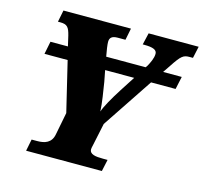

<svg xmlns="http://www.w3.org/2000/svg" viewBox="-103 -829 1003 945"><g transform="rotate(15 398.0 -357.0)"><path d="M108 0H494L507 -60H484C445 -60 415 -64 415 -90C415 -94 416 -100 420 -117L443 -226L615 -484H740L754 -549H659L684 -586C724 -647 735 -654 766 -654H783L796 -714H541L527 -654H534C581 -654 600 -645 600 -625C600 -603 587 -577 577 -559L570 -549H369C363 -580 359 -609 359 -622C359 -642 369 -654 400 -654H439L451 -714H107L95 -654H107C143 -654 152 -641 162 -601L174 -549H85L72 -484H190L251 -230L229 -117C221 -70 186 -60 148 -60H120ZM392 -427 381 -484H529L480 -408C448 -358 419 -307 411 -281C409 -324 399 -383 392 -427Z"/></g></svg>

Font: Noto Serif SemiCondensed Black
Style: Italic
Weight: 900
Width: 4
Italic angle: -12°
Designer: Monotype Design Team
Foundry: Monotype Imaging Inc.
Version: Version 2.014